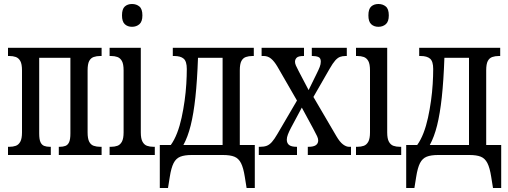

<svg xmlns="http://www.w3.org/2000/svg" viewBox="-20 -775 2541 960"><path d="M20 0V-41H27Q45 -41 59 -46Q73 -51 81.5 -66.5Q90 -82 90 -113V-423Q90 -455 81.5 -470Q73 -485 59 -490Q45 -495 27 -495H20V-536H488V-495H481Q463 -495 448.5 -490Q434 -485 426 -470Q418 -455 418 -423V-113Q418 -82 426 -66.5Q434 -51 448.5 -46Q463 -41 481 -41H488V0H274V-41H279Q295 -41 307 -45.5Q319 -50 325.5 -64Q332 -78 332 -108V-486H176V-108Q176 -78 182.5 -64Q189 -50 201 -45.5Q213 -41 229 -41H234V0Z M528 0V-41H535Q553 -41 567 -46Q581 -51 589.5 -66.5Q598 -82 598 -113V-423Q598 -455 589.5 -470Q581 -485 567 -490Q553 -495 535 -495H528V-536H684V-113Q684 -82 692.5 -66.5Q701 -51 715 -46Q729 -41 747 -41H754V0ZM640 -641Q618 -641 604 -654Q590 -667 590 -698Q590 -730 604 -742.5Q618 -755 640 -755Q662 -755 677 -742.5Q692 -730 692 -698Q692 -667 677 -654Q662 -641 640 -641Z M779 165V-50H834Q852 -75 865.5 -110Q879 -145 888 -186.5Q897 -228 903 -271Q909 -314 911.5 -355Q914 -396 914 -430Q914 -468 898.5 -481.5Q883 -495 851 -495H844V-536H1249V-495H1242Q1224 -495 1209.5 -490Q1195 -485 1187 -470Q1179 -455 1179 -423V-50H1254V165H1213L1204 109Q1197 64 1185 40.5Q1173 17 1152 8.5Q1131 0 1095 0H938Q903 0 881.5 8.5Q860 17 848 40.5Q836 64 829 109L820 165ZM897 -50H1093V-486H970Q966 -372 957 -289Q948 -206 933.5 -148Q919 -90 897 -50Z M1274 0V-41H1281Q1300 -41 1313.5 -46Q1327 -51 1339.5 -65Q1352 -79 1367 -105L1480 -298V-246L1367 -442Q1351 -469 1335 -482Q1319 -495 1299 -495H1288V-536H1500V-495H1498Q1472 -495 1463.5 -486.5Q1455 -478 1455 -466Q1455 -458 1459.5 -447.5Q1464 -437 1473 -420L1537 -298H1510L1564 -408Q1573 -426 1578.5 -440Q1584 -454 1584 -467Q1584 -485 1572 -490Q1560 -495 1543 -495H1539V-536H1714V-495H1707Q1692 -495 1680 -490.5Q1668 -486 1656 -472.5Q1644 -459 1628 -431L1532 -264V-316L1662 -94Q1679 -65 1695 -53Q1711 -41 1725 -41H1735V0H1519V-41H1523Q1547 -41 1559 -49Q1571 -57 1571 -73Q1571 -82 1565.5 -94Q1560 -106 1546 -132L1475 -263H1503L1435 -136Q1425 -117 1419.5 -102.5Q1414 -88 1414 -77Q1414 -59 1425.5 -50Q1437 -41 1463 -41H1465V0Z M1760 0V-41H1767Q1785 -41 1799 -46Q1813 -51 1821.5 -66.5Q1830 -82 1830 -113V-423Q1830 -455 1821.5 -470Q1813 -485 1799 -490Q1785 -495 1767 -495H1760V-536H1916V-113Q1916 -82 1924.5 -66.5Q1933 -51 1947 -46Q1961 -41 1979 -41H1986V0ZM1872 -641Q1850 -641 1836 -654Q1822 -667 1822 -698Q1822 -730 1836 -742.5Q1850 -755 1872 -755Q1894 -755 1909 -742.5Q1924 -730 1924 -698Q1924 -667 1909 -654Q1894 -641 1872 -641Z M2011 165V-50H2066Q2084 -75 2097.5 -110Q2111 -145 2120 -186.5Q2129 -228 2135 -271Q2141 -314 2143.5 -355Q2146 -396 2146 -430Q2146 -468 2130.5 -481.5Q2115 -495 2083 -495H2076V-536H2481V-495H2474Q2456 -495 2441.5 -490Q2427 -485 2419 -470Q2411 -455 2411 -423V-50H2486V165H2445L2436 109Q2429 64 2417 40.5Q2405 17 2384 8.5Q2363 0 2327 0H2170Q2135 0 2113.5 8.5Q2092 17 2080 40.5Q2068 64 2061 109L2052 165ZM2129 -50H2325V-486H2202Q2198 -372 2189 -289Q2180 -206 2165.5 -148Q2151 -90 2129 -50Z"/></svg>

Font: Noto Serif ExtraCondensed
Style: Regular
Weight: 400
Width: 2
Designer: Monotype Design Team
Foundry: Monotype Imaging Inc.
Version: Version 2.013